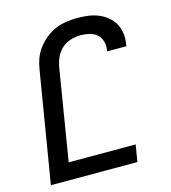

<svg xmlns="http://www.w3.org/2000/svg" viewBox="-110 -832 821 922"><g transform="rotate(-15 300.0 -371.5)"><path d="M29 0 120 -550Q124 -577 133.5 -603.5Q143 -630 160.5 -653Q178 -676 201 -694.5Q224 -713 250 -724Q276 -735 304 -739Q332 -743 359 -743Q386 -743 412.5 -739.5Q439 -736 462.5 -726.5Q486 -717 506 -701Q526 -685 538.5 -663Q551 -641 554.5 -614.5Q558 -588 553 -560L552 -551H456L457 -557Q461 -579 455 -600Q449 -621 433 -635Q417 -649 395.5 -654Q374 -659 352 -659Q327 -659 302 -651Q277 -643 258 -625.5Q239 -608 228.5 -584Q218 -560 214 -536L140 -84H473L459 0Z"/></g></svg>

Font: Iosevka Medium Extended
Style: Italic
Weight: 500
Width: 7
Italic angle: -9°
Monospace: yes
Designer: Belleve Invis
Foundry: Belleve Invis
Version: Version 32.5.0; ttfautohint (v1.8.4)